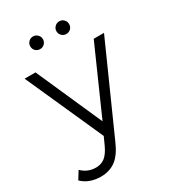

<svg xmlns="http://www.w3.org/2000/svg" viewBox="-243 -825 1004 1131"><g transform="rotate(-30 258.5 -259.0)"><path d="M541 -526 278 63Q246 137 204 168Q162 199 103 199Q65 199 32 187Q-1 175 -25 151L8 98Q48 138 104 138Q140 138 165.5 118Q191 98 213 50L236 -1L1 -526H75L273 -79L471 -526ZM125 -674Q125 -692 137.5 -704.5Q150 -717 168 -717Q185 -717 198 -704.5Q211 -692 211 -674Q211 -656 198.5 -643.5Q186 -631 168 -631Q150 -631 137.5 -643Q125 -655 125 -674ZM303 -674Q303 -692 316 -704.5Q329 -717 346 -717Q364 -717 376.5 -704.5Q389 -692 389 -674Q389 -655 376.5 -643Q364 -631 346 -631Q328 -631 315.5 -643.5Q303 -656 303 -674Z"/></g></svg>

Font: Montserrat-Regular
Style: Regular
Weight: 400
Version: Version 7.200